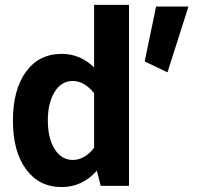

<svg xmlns="http://www.w3.org/2000/svg" viewBox="-20 -757 814 782"><path d="M569.3 -506.8 662.1 -462.4 747.6 -730.5H615.7ZM32.7 -265.6C32.7 -182.1 50.3 -116.2 85.9 -67.9C121.1 -19.5 169.4 4.9 231.4 4.9C286.6 4.9 334.5 -17.1 374.5 -61.5L390.1 0H505.4V-737.3H363.3V-482.4C325.7 -519 281.7 -537.6 231.4 -537.6C169.4 -537.6 121.1 -513.2 85.9 -464.8C50.3 -416 32.7 -349.6 32.7 -265.6ZM174.8 -266.1C174.8 -314.5 184.1 -353 202.6 -382.8C220.7 -412.6 245.6 -427.2 276.4 -427.2C309.1 -427.2 339.4 -408.2 363.3 -377V-155.3C339.8 -124 309.6 -105.5 276.9 -105.5C246.1 -105.5 221.2 -120.1 202.6 -149.9C184.1 -179.2 174.8 -217.8 174.8 -266.1Z"/></svg>

Font: Estedad Bold
Style: Regular
Weight: 700
Designer: Amin Abedi
Version: Version 7.3